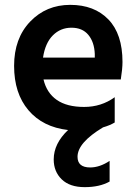

<svg xmlns="http://www.w3.org/2000/svg" viewBox="-20 -532 569 790"><path d="M431 215Q390 238 328.5 238Q267 238 234 206Q201 174 201 124Q201 59 260 3Q156 -9 97 -78.5Q38 -148 38 -261Q38 -374 104 -443Q170 -512 269 -512Q368 -512 426 -452Q484 -392 484 -277Q484 -249 477 -205H159Q172 -150 213.5 -121Q255 -92 326 -92Q397 -92 452 -132V-28Q432 -16 404 -8Q299 55 299 113Q299 157 351 157Q390 157 431 130ZM157 -295H370V-310Q368 -359 343.5 -388.5Q319 -418 274 -418Q229 -418 197.5 -386.5Q166 -355 157 -295Z"/></svg>

Font: Hind Guntur SemiBold
Style: Regular
Weight: 600
Designer: Manushi Parikh, Hitesh Malaviya
Foundry: Indian Type Foundry
Version: Version 1.000;PS 1.0;hotconv 1.0.86;makeotf.lib2.5.63406; tt